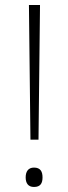

<svg xmlns="http://www.w3.org/2000/svg" viewBox="-20 -734 272 763"><path d="M133 -179 139 -714H95L101 -179ZM82 -29C82 -6 92 9 115 9C141 9 149 -6 149 -29C149 -52 141 -68 115 -68C92 -68 82 -52 82 -29Z"/></svg>

Font: Noto Sans Canadian Aboriginal ExtraLight
Style: Regular
Weight: 200
Designer: Monotype Design Team, Typotheque's Kevin King
Foundry: Monotype Imaging Inc.
Version: Version 2.004